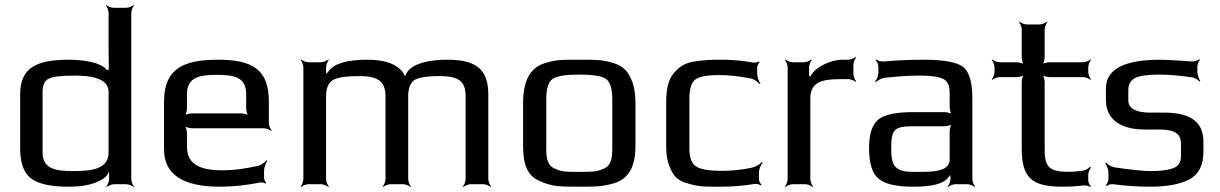

<svg xmlns="http://www.w3.org/2000/svg" viewBox="-20 -731 4842 762"><path d="M256 -494C133 -494 60 -468 60 -357V-144C60 -85 74 -45 103 -23C132 -1 181 10 251 10C301 10 341 3 370 -11C394 -22 408 -35 412 -49C412 -49 414 -48 414 -48L410 -49C410 -49 413 -48 413 -48V-20C413 -11 407 4 402 9L404 11C409 6 424 0 433 0H481C490 0 505 6 510 11L512 9C507 4 501 -11 501 -20V-680C501 -689 507 -704 512 -709L510 -711C505 -706 490 -700 481 -700H431C422 -700 407 -706 402 -711L400 -709C405 -704 411 -689 411 -680V-555C411 -532 411 -499 412 -456C412 -455 407 -453 407 -453L410 -454C410 -454 405 -452 405 -452C382 -485 304 -494 256 -494ZM270 -52C197 -52 149 -62 149 -127V-366C149 -393 157 -411 174 -419C190 -427 225 -431 278 -431C367 -431 411 -409 411 -366V-127C411 -61 348 -52 270 -52Z M845 -494C708 -494 631 -458 631 -329V-138C631 -39 705 10 853 10C905 10 959 4 1015 -7C1021 -8 1030 -5 1033 -2L1036 -5C1033 -8 1028 -20 1028 -26V-53C1028 -66 1035 -85 1041 -93L1038 -95C1032 -88 1017 -76 1005 -73C952 -61 905 -55 865 -55C783 -55 722 -73 722 -149V-202C722 -211 718 -228 713 -233L711 -231C716 -226 733 -222 742 -222H1027C1036 -222 1051 -216 1056 -211L1058 -213C1053 -218 1047 -233 1047 -242V-329C1047 -458 978 -494 845 -494ZM840 -434C913 -434 957 -423 957 -357V-301C957 -292 961 -275 966 -270L968 -272C963 -277 946 -281 937 -281H742C733 -281 716 -277 711 -272L713 -270C718 -275 722 -292 722 -301V-357C722 -423 769 -434 840 -434Z M1754 -494C1694 -494 1627 -483 1599 -449C1593 -441 1585 -427 1586 -419L1590 -420C1589 -427 1581 -442 1575 -449C1549 -479 1504 -494 1437 -494C1355 -494 1304 -478 1283 -447C1280 -442 1273 -437 1272 -433L1275 -431C1277 -435 1274 -443 1274 -448V-464C1274 -473 1280 -488 1285 -493L1283 -495C1278 -490 1263 -484 1254 -484H1204C1195 -484 1180 -490 1175 -495L1173 -493C1178 -488 1184 -473 1184 -464V-20C1184 -11 1178 4 1173 9L1175 11C1180 6 1195 0 1204 0H1254C1263 0 1278 6 1283 11L1285 9C1280 4 1274 -11 1274 -20V-349C1274 -380 1283 -402 1301 -413C1318 -424 1354 -429 1407 -429C1473 -429 1510 -413 1510 -349V-20C1510 -11 1504 4 1499 9L1501 11C1506 6 1521 0 1530 0H1580C1589 0 1604 6 1609 11L1611 9C1606 4 1600 -11 1600 -20V-349C1600 -380 1608 -401 1623 -412C1638 -423 1671 -429 1724 -429C1747 -429 1766 -427 1781 -423C1815 -413 1828 -390 1828 -349V-20C1828 -11 1822 4 1817 9L1819 11C1824 6 1839 0 1848 0H1898C1907 0 1922 6 1927 11L1929 9C1924 4 1918 -11 1918 -20V-355C1918 -459 1867 -494 1754 -494Z M2502 -321C2502 -353 2498 -380 2491 -402C2475 -445 2458 -467 2414 -481C2367 -495 2342 -494 2279 -494C2216 -494 2191 -495 2144 -481C2080 -462 2056 -405 2056 -321V-153C2056 -82 2071 -35 2119 -14C2169 10 2203 10 2279 10C2340 10 2368 10 2415 -3C2477 -21 2502 -72 2502 -153V-321ZM2410 -140C2410 -100 2404 -74 2377 -62C2347 -48 2326 -49 2279 -49C2232 -49 2211 -48 2181 -62C2154 -74 2148 -100 2148 -140V-336C2148 -381 2157 -408 2175 -419C2193 -430 2228 -435 2279 -435C2330 -435 2365 -430 2383 -419C2401 -408 2410 -381 2410 -336V-140Z M2992 -20V-46C2992 -60 3000 -78 3007 -85L3004 -88C2997 -80 2979 -69 2966 -66C2925 -57 2885 -53 2846 -53C2793 -53 2759 -59 2742 -71C2725 -82 2716 -106 2716 -141V-339C2716 -378 2724 -403 2739 -415C2754 -427 2786 -433 2836 -433C2876 -433 2918 -428 2962 -419C2974 -416 2989 -405 2995 -397L2998 -399C2992 -407 2985 -426 2985 -439V-463C2985 -470 2991 -481 2995 -484L2992 -487C2988 -484 2975 -481 2968 -483C2928 -490 2887 -494 2847 -494C2796 -494 2778 -493 2735 -487C2695 -480 2677 -466 2655 -442C2632 -416 2624 -376 2624 -326V-148C2624 -118 2628 -93 2636 -73C2652 -32 2669 -13 2713 -2C2758 11 2778 10 2837 10C2889 10 2935 6 2975 -1C2982 -2 2995 1 2999 5L3002 1C2997 -2 2992 -13 2992 -20Z M3191 -430V-464C3191 -473 3197 -488 3202 -493L3200 -495C3195 -490 3180 -484 3171 -484H3126C3117 -484 3102 -490 3097 -495L3095 -493C3100 -488 3106 -473 3106 -464V-20C3106 -11 3100 4 3095 9L3097 11C3102 6 3117 0 3126 0H3176C3185 0 3200 6 3205 11L3207 9C3202 4 3196 -11 3196 -20V-341C3196 -407 3245 -417 3317 -417H3347C3356 -417 3371 -411 3376 -406L3378 -408C3373 -413 3367 -428 3367 -437V-474C3367 -483 3373 -498 3378 -503L3376 -505C3371 -500 3356 -494 3347 -494H3323C3279 -494 3214 -466 3196 -427C3196 -427 3192 -429 3192 -429L3195 -428C3195 -428 3191 -430 3191 -430Z M3839 -20V-342C3839 -404 3827 -445 3803 -465C3779 -484 3726 -494 3645 -494C3597 -494 3544 -492 3486 -487C3477 -486 3462 -491 3457 -495L3455 -492C3460 -488 3466 -475 3466 -467V-442C3466 -430 3459 -414 3453 -408L3456 -405C3462 -411 3477 -420 3489 -422C3541 -428 3589 -431 3632 -431C3677 -431 3708 -426 3725 -417C3741 -408 3749 -390 3749 -363V-306C3749 -297 3753 -280 3758 -275L3760 -277C3755 -282 3738 -286 3729 -286H3604C3535 -286 3489 -276 3465 -256C3441 -235 3429 -198 3429 -144C3429 -82 3442 -41 3468 -21C3493 0 3539 10 3606 10C3683 10 3729 -3 3746 -30C3748 -34 3753 -38 3754 -41L3750 -42C3750 -39 3752 -31 3752 -27V-20C3752 -11 3746 4 3741 9L3743 11C3748 6 3763 0 3772 0H3819C3828 0 3843 6 3848 11L3850 9C3845 4 3839 -11 3839 -20ZM3517 -141C3517 -220 3529 -230 3610 -230H3729C3738 -230 3755 -234 3760 -239L3758 -241C3753 -236 3749 -219 3749 -210V-98C3749 -47 3673 -49 3621 -49H3603C3533 -49 3517 -72 3517 -141Z M4126 -136V-405C4126 -414 4122 -431 4117 -436L4115 -434C4120 -429 4137 -425 4146 -425H4279C4288 -425 4303 -419 4308 -414L4310 -416C4305 -421 4299 -436 4299 -445V-464C4299 -473 4305 -488 4310 -493L4308 -495C4303 -490 4288 -484 4279 -484H4146C4137 -484 4120 -480 4115 -475L4117 -473C4122 -478 4126 -495 4126 -504V-614C4126 -623 4132 -638 4137 -643L4135 -645C4130 -640 4115 -634 4106 -634H4055C4046 -634 4031 -640 4026 -645L4024 -643C4029 -638 4035 -623 4035 -614V-504C4035 -495 4039 -478 4044 -473L4046 -475C4041 -480 4024 -484 4015 -484H3947C3938 -484 3923 -490 3918 -495L3916 -493C3921 -488 3927 -473 3927 -464V-445C3927 -436 3921 -421 3916 -416L3918 -414C3923 -419 3938 -425 3947 -425H4015C4024 -425 4041 -429 4046 -434L4044 -436C4039 -431 4035 -414 4035 -405V-141C4035 -22 4078 10 4198 10C4227 10 4255 8 4282 5C4289 4 4302 7 4306 11L4309 8C4305 4 4299 -7 4299 -14V-38C4299 -47 4305 -61 4310 -66L4306 -69C4302 -64 4290 -56 4281 -54C4254 -51 4236 -49 4227 -49C4150 -49 4126 -62 4126 -136Z M4523 -217H4578C4631 -217 4667 -208 4667 -160V-111C4667 -87 4657 -71 4637 -64C4617 -56 4587 -52 4547 -52C4518 -52 4470 -57 4402 -67C4391 -69 4375 -79 4369 -86L4366 -83C4372 -76 4379 -59 4379 -48V-19C4379 -12 4373 0 4369 4L4372 7C4376 3 4389 -1 4397 0C4449 7 4498 10 4545 10C4613 10 4665 0 4702 -20C4738 -40 4756 -76 4756 -128V-170C4756 -246 4705 -284 4603 -284H4547C4488 -284 4458 -300 4458 -333V-374C4458 -396 4467 -412 4484 -421C4501 -430 4533 -435 4581 -435C4619 -435 4662 -431 4711 -424C4722 -423 4736 -413 4741 -407L4744 -409C4739 -416 4732 -433 4732 -445V-467C4732 -476 4738 -489 4742 -493L4740 -496C4735 -492 4722 -487 4714 -487C4643 -492 4600 -494 4585 -494C4441 -494 4369 -456 4369 -380V-335C4369 -252 4434 -217 4523 -217Z"/></svg>

Font: Gamestation Storm
Style: Regular
Weight: 400
Designer: Jonas Hecksher
Foundry: Jonas Hecksher, Playtypeª, e-types AS
Version: Version 1.003